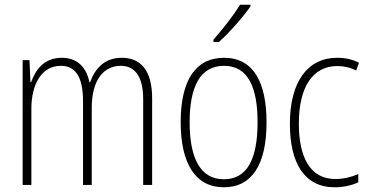

<svg xmlns="http://www.w3.org/2000/svg" viewBox="-20 -784 1565 814"><path d="M497 -539C425 -539 385 -497 362 -436H359C347 -495 311 -539 242 -539C164 -539 130 -485 112 -436H109L105 -529H76V0H113V-323C113 -426 156 -505 238 -505C293 -505 332 -468 332 -355V0H369V-328C369 -441 417 -505 492 -505C548 -505 587 -465 587 -364V0H625V-367C625 -486 576 -539 497 -539Z M1042 -757V-764H998C968 -716 928 -665 885 -616V-606H908C951 -644 1010 -711 1042 -757ZM1110 -265C1110 -433 1056 -539 930 -539C808 -539 746 -442 746 -266C746 -90 809 10 929 10C1050 10 1110 -89 1110 -265ZM784 -266C784 -419 830 -505 930 -505C1033 -505 1072 -411 1072 -266C1072 -108 1027 -24 929 -24C830 -24 784 -112 784 -266Z M1399 10C1435 10 1472 2 1499 -11V-46C1469 -33 1435 -25 1402 -25C1293 -25 1247 -120 1247 -260C1247 -418 1308 -504 1410 -504C1437 -504 1465 -498 1490 -485L1502 -518C1475 -532 1445 -539 1409 -539C1284 -539 1209 -437 1209 -259C1209 -93 1270 10 1399 10Z"/></svg>

Font: Noto Sans Sinhala UI Condensed ExtraLight
Style: Regular
Weight: 200
Width: 3
Designer: Jelle Bosma - Monotype Design Team
Foundry: Monotype Imaging Inc.
Version: Version 2.006